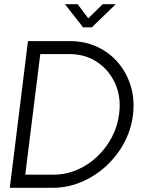

<svg xmlns="http://www.w3.org/2000/svg" viewBox="-20 -900 683 920"><path d="M617 -348Q608 -276 573.5 -213Q539 -150 486 -102Q433 -54 367.5 -27Q302 0 231 0H27L114 -703H315Q387 -703 446 -675.5Q505 -648 546.5 -599Q588 -550 607 -486Q626 -422 617 -348ZM551 -356Q561 -434 532.5 -498.5Q504 -563 446.5 -602Q389 -641 310 -641H173L101 -63H236Q295 -63 349 -86Q403 -109 446 -150Q489 -191 516.5 -243.5Q544 -296 551 -356ZM378 -769 291 -880H352L403 -812L472 -880H535L420 -769Z"/></svg>

Font: Kulim Park Light
Style: Italic
Weight: 300
Italic angle: -8°
Designer: Noponies / Dale Sattler
Foundry: Noponies
Version: Version 1.000; ttfautohint (v1.8.3)